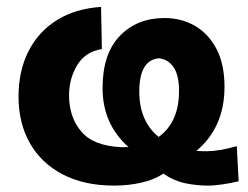

<svg xmlns="http://www.w3.org/2000/svg" viewBox="-20 -538 735 570"><path d="M319 13Q229.5 13 165.8 -20.5Q102 -54 68.5 -113.5Q35 -173 35 -250.5Q35 -327 64.2 -385.2Q93.5 -443.5 148.5 -478Q203.5 -512.5 280 -517.5L282.5 -392.5Q232.5 -384 208.8 -344Q185 -304 185 -255Q185 -190 221.5 -147.2Q258 -104.5 341 -101Q351.5 -101 361.5 -101.5Q284.5 -169.5 284.5 -276.5Q284.5 -378.5 335.8 -431.5Q387 -484.5 468 -484.5Q518.5 -484.5 558.8 -461.2Q599 -438 622.8 -392.5Q646.5 -347 646.5 -280.5Q646.5 -160 563 -90Q577.5 -89 593 -89Q629.5 -89 683 -104L688.5 0Q666.5 5.5 641.8 9.2Q617 13 597.5 13Q563 13 529 5.8Q495 -1.5 465 -22.5Q438 -4.5 399.8 4.2Q361.5 13 319 13ZM393.5 -266Q393.5 -178.5 451 -131.5Q511.5 -175 511.5 -268Q511.5 -314.5 495.5 -338.2Q479.5 -362 451.5 -365Q393.5 -359.5 393.5 -266Z"/></svg>

Font: Commissioner Flair
Style: Bold
Weight: 700
Designer: Kostas Bartsokas
Foundry: Kostas Bartsokas
Version: Version 1.000; ttfautohint (v1.8.3)